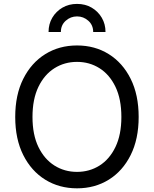

<svg xmlns="http://www.w3.org/2000/svg" viewBox="-20 -975 805 1004"><path d="M382.8 9.8Q289.6 9.8 216.6 -35.4Q143.6 -80.6 101.6 -164.3Q59.6 -248 59.6 -363.3Q59.6 -479 101.6 -562.7Q143.6 -646.5 216.6 -691.9Q289.6 -737.3 382.8 -737.3Q476.1 -737.3 548.8 -691.9Q621.6 -646.5 663.3 -562.7Q705.1 -479 705.1 -363.3Q705.1 -248 663.3 -164.3Q621.6 -80.6 548.8 -35.4Q476.1 9.8 382.8 9.8ZM382.8 -76.2Q447.8 -76.2 500.2 -109.1Q552.7 -142.1 583.7 -206.3Q614.7 -270.5 614.7 -363.3Q614.7 -457 583.7 -521.2Q552.7 -585.4 500.2 -618.4Q447.8 -651.4 382.8 -651.4Q317.4 -651.4 264.6 -618.2Q211.9 -585 180.9 -520.8Q149.9 -456.5 149.9 -363.3Q149.9 -270.5 180.9 -206.5Q211.9 -142.6 264.6 -109.4Q317.4 -76.2 382.8 -76.2ZM382.8 -954.6Q425.8 -954.6 459.2 -935.1Q492.7 -915.5 512.2 -882.3Q531.7 -849.1 531.7 -807.6H467.3Q467.3 -843.8 441.9 -866.5Q416.5 -889.2 382.8 -889.2Q349.1 -889.2 323.7 -866.5Q298.3 -843.8 298.3 -807.6H233.9Q233.9 -849.1 253.4 -882.3Q272.9 -915.5 306.6 -935.1Q340.3 -954.6 382.8 -954.6Z"/></svg>

Font: Inter
Style: Regular
Weight: 400
Designer: Rasmus Andersson
Foundry: rsms
Version: Version 4.001;git-9221beed3